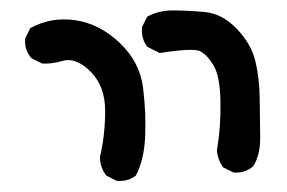

<svg xmlns="http://www.w3.org/2000/svg" viewBox="-20 -419 540 361"><path d="M199.2 -79.1 179.7 -88.9Q168 -104.5 168 -124Q177.7 -165 177.7 -210.9Q177.7 -256.8 150.4 -284.2Q123 -311.5 98.6 -304.7Q74.2 -297.9 58.6 -299.8L39.1 -309.6Q25.4 -325.2 27.3 -346.7L37.1 -366.2Q76.2 -387.7 122.1 -380.9Q168 -374 205.6 -337.9Q243.2 -301.8 249 -253.9Q254.9 -206.1 252.9 -162.1Q251 -118.2 235.4 -88.9Q220.7 -77.1 199.2 -79.1ZM418.9 -94.7 399.4 -104.5Q389.6 -118.2 387.7 -135.7Q395.5 -180.7 394.5 -228.5Q393.6 -276.4 381.3 -296.4Q369.1 -316.4 356 -322.8Q342.8 -329.1 280.3 -319.3L256.8 -331.1Q245.1 -346.7 247.1 -368.2L256.8 -387.7Q278.3 -399.4 304.7 -399.4Q331.1 -399.4 364.3 -396.5Q397.5 -393.6 424.8 -365.2Q452.1 -336.9 460 -304.7Q467.8 -272.5 468.3 -233.9Q468.8 -195.3 469.2 -161.6Q469.7 -127.9 456.1 -106.4Q440.4 -92.8 418.9 -94.7Z"/></svg>

Font: JasonHandwriting1
Style: Regular
Weight: 400
Version: Version 1.48.20